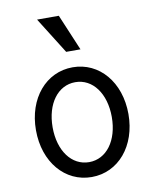

<svg xmlns="http://www.w3.org/2000/svg" viewBox="-90 -886 781 965"><g transform="rotate(-10 300.0 -403.5)"><path d="M300 10C436 10 536 -107 536 -270C536 -433 436 -550 300 -550C164 -550 64 -433 64 -270C64 -107 164 10 300 10ZM300 -66C211 -66 149 -150 149 -270C149 -390 211 -474 300 -474C389 -474 451 -390 451 -270C451 -150 389 -66 300 -66ZM355 -632 277 -817H166L282 -632Z"/></g></svg>

Font: CommitMono
Style: 400Regular
Weight: 400
Monospace: yes
Designer: Eigil Nikolajsen
Foundry: Eigil Nikolajsen
Version: Version 1.143